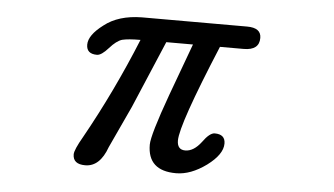

<svg xmlns="http://www.w3.org/2000/svg" viewBox="-41 -537 1083 623"><g transform="rotate(5 500.0 -226.0)"><path d="M215.8 -10.7Q215.8 -25.4 241.2 -69.3Q329.1 -226.6 399.4 -399.4Q359.4 -399.4 339.8 -394.5Q321.3 -388.7 299.8 -364.3Q277.3 -338.9 262.7 -338.9Q228.5 -338.9 228.5 -369.1Q228.5 -400.4 275.4 -435.5Q321.3 -471.7 397.5 -472.7H740.2Q786.1 -472.7 786.1 -439.5Q786.1 -399.4 735.4 -399.4H658.2Q548.8 -136.7 548.8 -85Q548.8 -54.7 575.2 -54.7Q602.5 -54.7 627 -86.9Q649.4 -118.2 666 -118.2Q700.2 -118.2 700.2 -87.9Q700.2 -52.7 650.4 -15.6Q599.6 21.5 551.8 21.5Q459 21.5 459 -63.5Q459 -94.7 507.8 -229.5L570.3 -399.4H483.4L390.6 -180.7L327.1 -43.9Q303.7 21.5 255.9 21.5Q215.8 21.5 215.8 -10.7Z"/></g></svg>

Font: FakePearl
Style: Regular
Weight: 400
Version: Version 1.2